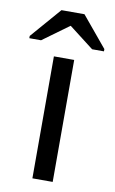

<svg xmlns="http://www.w3.org/2000/svg" viewBox="-106 -774 491 819"><g transform="rotate(10 139.5 -364.0)"><path d="M301.3 -596.2V-586.4H250L143.1 -668.9H142.1L28.8 -586.4H-22V-596.2L92.3 -728H191.9ZM94.7 0V-528.3H182.6V0Z"/></g></svg>

Font: TypoPRO Liberation Sans
Style: Regular
Weight: 400
Designer: Steve Matteson
Foundry: Ascender Corporation
Version: Version 2.00.1